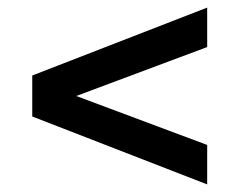

<svg xmlns="http://www.w3.org/2000/svg" viewBox="-20 -603 630 506"><path d="M526 -479 181 -350 526 -221V-117L65 -296V-404L526 -583Z"/></svg>

Font: Montserrat Alternates SemiBold
Style: Regular
Weight: 600
Designer: Julieta Ulanovsky
Foundry: Julieta Ulanovsky
Version: Version 7.200